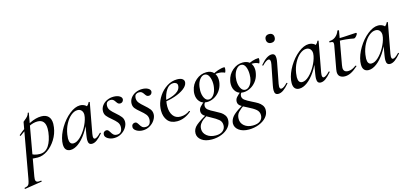

<svg xmlns="http://www.w3.org/2000/svg" viewBox="-135 -1133 4176 1946"><g transform="rotate(-15 1953.0 -160.0)"><path d="M-62 263Q-40 259 -30 252.5Q-20 246 -14.5 231.5Q-9 217 -3 185L99 -386Q99 -388 116 -400.5Q133 -413 146 -428Q159 -443 163 -461Q163 -464 168 -464Q170 -464 172.5 -462.5Q175 -461 174 -459L61 178Q58 195 58 206Q58 223 66 230.5Q74 238 91 238Q97 238 115 236Q119 235 120.5 240.5Q122 246 118 247L-60 275Q-64 276 -65 270Q-66 264 -62 263ZM57 -8 67 -63Q90 -47 116 -37.5Q142 -28 176 -28Q235 -28 269.5 -80Q304 -132 315 -220Q317 -244 317 -255Q317 -353 235 -353Q192 -353 146 -330Q100 -307 35 -257L33 -256Q30 -256 27.5 -260.5Q25 -265 28 -267Q174 -393 285 -393Q334 -393 359.5 -366.5Q385 -340 385 -289Q385 -273 382 -253Q373 -186 336.5 -127.5Q300 -69 249 -34Q198 1 145 1Q100 1 57 -8Z M424 -62Q424 -71 426 -91Q436 -160 479.5 -232.5Q523 -305 582 -352Q641 -399 693 -399Q725 -399 750.5 -381Q776 -363 779 -328L731 -357Q745 -359 762.5 -373.5Q780 -388 787 -407Q789 -409 791 -409Q794 -409 797 -407.5Q800 -406 799 -405L741 -89Q738 -73 738 -62Q738 -34 754 -34Q776 -34 817 -77Q818 -78 820 -78Q823 -78 825 -74.5Q827 -71 825 -69Q792 -30 765 -10.5Q738 9 713 9Q693 9 683.5 -3Q674 -15 674 -41Q674 -57 679 -89L703 -229L722 -246Q694 -169 654.5 -110.5Q615 -52 571 -19.5Q527 13 487 13Q457 13 440.5 -5.5Q424 -24 424 -62ZM710 -270Q713 -284 713 -296Q713 -324 698 -341.5Q683 -359 656 -359Q623 -359 589 -331.5Q555 -304 529 -255Q503 -206 494 -147Q490 -115 490 -105Q490 -44 532 -44Q566 -44 603.5 -79Q641 -114 670.5 -167Q700 -220 710 -270Z M851 -48Q851 -66 861.5 -76Q872 -86 887 -86Q898 -86 905 -79.5Q912 -73 922 -57Q933 -37 946 -26Q959 -15 982 -15Q1030 -15 1037 -69Q1038 -74 1038 -82Q1038 -111 1021 -132.5Q1004 -154 970 -182Q937 -209 920.5 -229.5Q904 -250 904 -279Q904 -312 923.5 -339Q943 -366 975.5 -381Q1008 -396 1044 -396Q1083 -396 1108 -381Q1133 -366 1130 -343Q1127 -328 1117 -320Q1107 -312 1095 -312Q1080 -312 1072 -319Q1064 -326 1055 -340Q1045 -356 1034.5 -364Q1024 -372 1005 -372Q986 -372 973.5 -362Q961 -352 959 -335Q958 -331 958 -322Q958 -295 974.5 -274Q991 -253 1023 -226Q1058 -196 1075.5 -173.5Q1093 -151 1093 -121Q1093 -91 1073.5 -60Q1054 -29 1020 -9Q986 11 946 11Q908 11 879.5 -6.5Q851 -24 851 -48Z M1151 -48Q1151 -66 1161.5 -76Q1172 -86 1187 -86Q1198 -86 1205 -79.5Q1212 -73 1222 -57Q1233 -37 1246 -26Q1259 -15 1282 -15Q1330 -15 1337 -69Q1338 -74 1338 -82Q1338 -111 1321 -132.5Q1304 -154 1270 -182Q1237 -209 1220.5 -229.5Q1204 -250 1204 -279Q1204 -312 1223.5 -339Q1243 -366 1275.5 -381Q1308 -396 1344 -396Q1383 -396 1408 -381Q1433 -366 1430 -343Q1427 -328 1417 -320Q1407 -312 1395 -312Q1380 -312 1372 -319Q1364 -326 1355 -340Q1345 -356 1334.5 -364Q1324 -372 1305 -372Q1286 -372 1273.5 -362Q1261 -352 1259 -335Q1258 -331 1258 -322Q1258 -295 1274.5 -274Q1291 -253 1323 -226Q1358 -196 1375.5 -173.5Q1393 -151 1393 -121Q1393 -91 1373.5 -60Q1354 -29 1320 -9Q1286 11 1246 11Q1208 11 1179.5 -6.5Q1151 -24 1151 -48Z M1474 -135Q1474 -157 1479 -185Q1489 -237 1522.5 -286.5Q1556 -336 1606 -367.5Q1656 -399 1712 -399Q1750 -399 1769 -384.5Q1788 -370 1784 -345Q1779 -313 1740.5 -284Q1702 -255 1643 -235Q1584 -215 1519 -208L1521 -221Q1607 -233 1657.5 -262Q1708 -291 1708 -338Q1708 -354 1695.5 -363Q1683 -372 1665 -372Q1622 -372 1592.5 -328.5Q1563 -285 1552 -218Q1546 -188 1546 -160Q1546 -99 1573 -62Q1600 -25 1650 -25Q1706 -25 1748 -58H1749Q1752 -58 1754.5 -55Q1757 -52 1755 -49Q1684 12 1606 12Q1540 12 1507 -29Q1474 -70 1474 -135Z M1752 179Q1752 132 1792.5 97.5Q1833 63 1916 18L1923 26Q1887 48 1867.5 62.5Q1848 77 1833 99.5Q1818 122 1818 152Q1818 194 1854 223Q1890 252 1947 252Q1995 252 2021.5 229.5Q2048 207 2048 171Q2048 134 2022 112Q1996 90 1945 63Q1900 40 1878 21.5Q1856 3 1856 -24Q1856 -49 1873.5 -69Q1891 -89 1933 -123L1943 -115Q1931 -109 1922 -95Q1913 -81 1913 -66Q1913 -41 1934 -24Q1955 -7 1998 14Q2035 33 2056 46.5Q2077 60 2092 81Q2107 102 2107 130Q2107 174 2078 208.5Q2049 243 2001 262Q1953 281 1899 281Q1830 281 1791 251.5Q1752 222 1752 179ZM1844 -210Q1844 -230 1848 -246Q1860 -309 1908.5 -350.5Q1957 -392 2018 -392Q2067 -392 2094 -362Q2121 -332 2121 -284Q2121 -263 2117 -246Q2108 -202 2082 -168Q2056 -134 2020.5 -116Q1985 -98 1948 -98Q1899 -98 1871.5 -129.5Q1844 -161 1844 -210ZM2053 -224Q2056 -241 2056 -260Q2056 -306 2040 -339.5Q2024 -373 1994 -373Q1966 -373 1942.5 -342Q1919 -311 1913 -266Q1910 -247 1910 -228Q1910 -182 1927 -150Q1944 -118 1973 -118Q2001 -118 2023.5 -147Q2046 -176 2053 -224ZM2144 180Q2144 175 2146 163Q2154 124 2189 92.5Q2224 61 2298 18L2305 26Q2260 56 2236 82.5Q2212 109 2212 151Q2212 195 2246.5 223.5Q2281 252 2335 252Q2387 252 2414 229.5Q2441 207 2441 171Q2441 134 2413 110.5Q2385 87 2331 61Q2283 38 2260.5 21Q2238 4 2238 -23Q2238 -49 2255.5 -69Q2273 -89 2315 -123L2324 -115Q2312 -108 2303.5 -95Q2295 -82 2295 -67Q2295 -42 2317 -25Q2339 -8 2386 15Q2425 34 2447 47.5Q2469 61 2485 82Q2501 103 2501 132Q2501 175 2471 209Q2441 243 2391.5 262Q2342 281 2287 281Q2223 281 2183.5 252.5Q2144 224 2144 180ZM2207 -394Q2212 -394 2212 -381Q2212 -367 2207.5 -352Q2203 -337 2199 -339Q2171 -353 2134 -353Q2098 -353 2069 -340L2068 -347Q2101 -368 2138.5 -381Q2176 -394 2207 -394ZM2226 -210Q2226 -230 2230 -246Q2243 -309 2291 -350.5Q2339 -392 2400 -392Q2450 -392 2477 -362.5Q2504 -333 2504 -285Q2504 -269 2499 -246Q2490 -202 2464 -168.5Q2438 -135 2402 -116.5Q2366 -98 2330 -98Q2281 -98 2253.5 -129.5Q2226 -161 2226 -210ZM2435 -224Q2437 -235 2437 -259Q2437 -306 2422 -339.5Q2407 -373 2376 -373Q2348 -373 2324.5 -342.5Q2301 -312 2294 -266Q2291 -248 2291 -231Q2291 -184 2308.5 -151Q2326 -118 2355 -118Q2383 -118 2405.5 -147Q2428 -176 2435 -224ZM2565 -394Q2570 -394 2570 -381Q2570 -367 2565.5 -352.5Q2561 -338 2557 -340Q2532 -356 2493 -356Q2462 -356 2438 -346L2437 -353Q2467 -372 2501.5 -383Q2536 -394 2565 -394Z M2629 -39Q2629 -59 2635 -89L2676 -297Q2679 -312 2679 -322Q2679 -353 2659 -353Q2648 -353 2631 -341.5Q2614 -330 2594 -309Q2593 -308 2591 -308Q2588 -308 2585.5 -311.5Q2583 -315 2586 -317Q2652 -395 2703 -395Q2723 -395 2732.5 -383.5Q2742 -372 2742 -348Q2742 -325 2737 -302L2696 -89Q2693 -73 2693 -62Q2693 -34 2711 -34Q2734 -34 2774 -76Q2775 -77 2777 -77Q2781 -77 2783 -73.5Q2785 -70 2782 -68Q2749 -29 2721.5 -10Q2694 9 2668 9Q2648 9 2638.5 -2.5Q2629 -14 2629 -39ZM2685 -556Q2685 -577 2697.5 -589Q2710 -601 2732 -601Q2754 -601 2766.5 -589Q2779 -577 2779 -556Q2779 -534 2767 -521.5Q2755 -509 2732 -509Q2710 -509 2697.5 -521.5Q2685 -534 2685 -556Z M2825 -62Q2825 -71 2827 -91Q2837 -160 2880.5 -232.5Q2924 -305 2983 -352Q3042 -399 3094 -399Q3126 -399 3151.5 -381Q3177 -363 3180 -328L3132 -357Q3146 -359 3163.5 -373.5Q3181 -388 3188 -407Q3190 -409 3192 -409Q3195 -409 3198 -407.5Q3201 -406 3200 -405L3142 -89Q3139 -73 3139 -62Q3139 -34 3155 -34Q3177 -34 3218 -77Q3219 -78 3221 -78Q3224 -78 3226 -74.5Q3228 -71 3226 -69Q3193 -30 3166 -10.5Q3139 9 3114 9Q3094 9 3084.5 -3Q3075 -15 3075 -41Q3075 -57 3080 -89L3104 -229L3123 -246Q3095 -169 3055.5 -110.5Q3016 -52 2972 -19.5Q2928 13 2888 13Q2858 13 2841.5 -5.5Q2825 -24 2825 -62ZM3111 -270Q3114 -284 3114 -296Q3114 -324 3099 -341.5Q3084 -359 3057 -359Q3024 -359 2990 -331.5Q2956 -304 2930 -255Q2904 -206 2895 -147Q2891 -115 2891 -105Q2891 -44 2933 -44Q2967 -44 3004.5 -79Q3042 -114 3071.5 -167Q3101 -220 3111 -270Z M3295 -53Q3295 -65 3298 -80L3339 -306Q3343 -323 3343 -337Q3343 -351 3335 -355.5Q3327 -360 3305 -360Q3302 -360 3302 -365Q3302 -368 3303.5 -371Q3305 -374 3306 -374Q3343 -374 3370.5 -396.5Q3398 -419 3410 -454Q3410 -457 3417 -457Q3421 -457 3424.5 -455.5Q3428 -454 3427 -453L3365 -106Q3362 -91 3362 -78Q3362 -31 3412 -31Q3434 -31 3454 -40Q3474 -49 3495 -65H3496Q3499 -65 3502.5 -62Q3506 -59 3504 -57Q3463 -20 3430.5 -4Q3398 12 3367 12Q3336 12 3315.5 -3Q3295 -18 3295 -53ZM3394 -351 3396 -376Q3446 -376 3534 -382L3585 -385Q3589 -385 3591 -383Q3593 -381 3593 -379Q3593 -368 3578.5 -351Q3564 -334 3552 -335Q3472 -351 3394 -351Z M3552 -62Q3552 -71 3554 -91Q3564 -160 3607.5 -232.5Q3651 -305 3710 -352Q3769 -399 3821 -399Q3853 -399 3878.5 -381Q3904 -363 3907 -328L3859 -357Q3873 -359 3890.5 -373.5Q3908 -388 3915 -407Q3917 -409 3919 -409Q3922 -409 3925 -407.5Q3928 -406 3927 -405L3869 -89Q3866 -73 3866 -62Q3866 -34 3882 -34Q3904 -34 3945 -77Q3946 -78 3948 -78Q3951 -78 3953 -74.5Q3955 -71 3953 -69Q3920 -30 3893 -10.5Q3866 9 3841 9Q3821 9 3811.5 -3Q3802 -15 3802 -41Q3802 -57 3807 -89L3831 -229L3850 -246Q3822 -169 3782.5 -110.5Q3743 -52 3699 -19.5Q3655 13 3615 13Q3585 13 3568.5 -5.5Q3552 -24 3552 -62ZM3838 -270Q3841 -284 3841 -296Q3841 -324 3826 -341.5Q3811 -359 3784 -359Q3751 -359 3717 -331.5Q3683 -304 3657 -255Q3631 -206 3622 -147Q3618 -115 3618 -105Q3618 -44 3660 -44Q3694 -44 3731.5 -79Q3769 -114 3798.5 -167Q3828 -220 3838 -270Z"/></g></svg>

Font: Cormorant Garamond Medium
Style: Italic
Weight: 500
Italic angle: -10°
Designer: Christian Thalmann (Catharsis Fonts)
Foundry: Catharsis Fonts
Version: Version 4.000